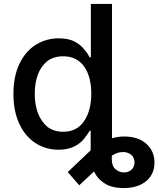

<svg xmlns="http://www.w3.org/2000/svg" viewBox="-20 -747 802 972"><path d="M159 -23Q106 -58 78 -120Q48 -183 48 -272Q48 -360 78 -423Q108 -486 159 -519Q213 -553 277 -553Q327 -553 359 -536Q391 -518 407 -496Q423 -478 434 -457H440V-727H547V-47Q577 -56 609 -56Q678 -56 720 -20Q762 18 762 76Q762 134 721 169Q679 205 606 205Q545 205 509 181Q472 157 456 121L381 191L323 124L439 14V-85H434Q427 -72 406 -45Q388 -22 357 -6Q325 11 276 11Q212 11 159 -23ZM405 -133Q442 -186 442 -273Q442 -359 406 -410Q369 -462 300 -462Q252 -462 220 -438Q187 -411 172 -370Q156 -328 156 -273Q156 -216 172 -174Q189 -131 220 -105Q252 -80 300 -80Q369 -80 405 -133ZM564 109Q584 126 607 126Q630 126 646 112Q661 97 661 75Q661 55 648 40Q634 26 611 23H602Q590 23 578 26Q560 32 546 41V59Q546 93 564 109Z"/></svg>

Font: Sinter Medium
Style: Regular
Weight: 500
Foundry: Adobe & rsms
Version: Version 1.000